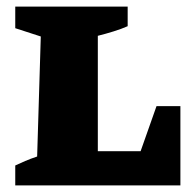

<svg xmlns="http://www.w3.org/2000/svg" viewBox="-20 -559 580 579"><path d="M452 -239H524V0H26V-60Q41 -67 56 -73.5Q71 -80 92 -87L103 -449L26 -474V-539H365V-480Q347 -472 323 -464.5Q299 -457 275 -451V-103H404Z"/></svg>

Font: Piazzolla SC ExtraBold
Style: Regular
Weight: 800
Designer: Juan Pablo del Peral
Foundry: Huerta Tipografica
Version: Version 1.330